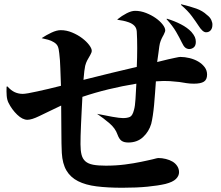

<svg xmlns="http://www.w3.org/2000/svg" viewBox="-20 -850 1040 904"><path d="M914 -730Q903 -747 883.5 -773.5Q864 -800 832 -827L833 -830Q875 -820 904.5 -809.5Q934 -799 954 -780Q969 -769 975 -755.5Q981 -742 980 -732Q980 -717 972 -707.5Q964 -698 950 -698Q934 -698 914 -730ZM437 -314Q475 -306 509.5 -300Q544 -294 559 -294Q579 -294 591.5 -299.5Q604 -305 611 -333Q616 -350 618 -384Q620 -418 622 -456Q555 -445 491 -429.5Q427 -414 368 -394Q366 -361 364.5 -327.5Q363 -294 361.5 -264.5Q360 -235 359.5 -210.5Q359 -186 359 -171Q359 -141 364 -121.5Q369 -102 382 -90.5Q395 -79 418 -74.5Q441 -70 478 -70Q526 -70 568.5 -75.5Q611 -81 644 -88Q661 -91 674.5 -94.5Q688 -98 699 -100Q721 -106 725 -106Q743 -106 761 -101.5Q779 -97 792.5 -89Q806 -81 814.5 -68Q823 -55 823 -39Q823 -22 808.5 -7.5Q794 7 759 16Q725 24 674 29Q623 34 556 34Q487 34 435 27.5Q383 21 347.5 3Q312 -15 293 -47Q274 -79 271 -130Q269 -171 269 -226.5Q269 -282 268 -353Q231 -336 206.5 -323.5Q182 -311 164 -303Q129 -286 109 -286Q86 -286 61 -310Q36 -334 20 -366Q13 -380 11.5 -399.5Q10 -419 11 -442L15 -443Q32 -424 49.5 -416Q67 -408 87 -408Q95 -408 113 -411Q131 -414 155 -419.5Q179 -425 208 -431.5Q237 -438 267 -446Q265 -491 264 -529.5Q263 -568 259 -599Q257 -621 252 -632Q247 -643 234 -651Q221 -659 206.5 -663Q192 -667 177 -670V-671Q198 -685 222.5 -696.5Q247 -708 266 -708Q293 -708 319.5 -697Q346 -686 366.5 -670.5Q387 -655 399.5 -638.5Q412 -622 412 -611Q412 -603 405 -591Q404 -589 403 -587.5Q402 -586 401 -584Q396 -576 390.5 -565.5Q385 -555 381 -540Q379 -530 377 -515Q375 -500 373 -474Q439 -491 504 -506.5Q569 -522 624 -535Q626 -578 626 -623.5Q626 -669 624 -701Q623 -718 613 -728.5Q603 -739 586 -745Q572 -750 559.5 -752.5Q547 -755 533 -757V-759Q554 -776 576.5 -787.5Q599 -799 616 -799Q642 -799 667.5 -789Q693 -779 713 -765Q733 -751 745.5 -735Q758 -719 758 -707Q758 -704 757 -701Q756 -698 754 -694Q751 -686 746 -678Q741 -669 736.5 -657.5Q732 -646 730 -631Q728 -617 726 -600.5Q724 -584 720 -558Q751 -566 771 -570.5Q791 -575 803 -577.5Q815 -580 820.5 -581Q826 -582 829 -582Q850 -582 872.5 -576.5Q895 -571 913 -560.5Q931 -550 943 -534.5Q955 -519 955 -499Q955 -475 940 -465.5Q925 -456 893 -456Q874 -456 858.5 -458.5Q843 -461 824 -464Q805 -466 780 -468Q755 -470 714 -467Q712 -440 710 -411.5Q708 -383 705.5 -356Q703 -329 699.5 -306Q696 -283 692 -267Q681 -230 653.5 -204.5Q626 -179 584 -179Q564 -179 552.5 -187Q541 -195 533 -217Q523 -246 495.5 -269.5Q468 -293 437 -314ZM836 -650Q825 -673 809 -700.5Q793 -728 764 -760L766 -762Q802 -751 832 -735.5Q862 -720 881 -700Q893 -686 897.5 -675.5Q902 -665 902 -653Q902 -635 892.5 -627Q883 -619 870 -619Q859 -620 851.5 -626.5Q844 -633 836 -650Z"/></svg>

Font: XinYuGongZhangJiaSongA
Style: Regular
Weight: 900
Designer: XinYuGong
Foundry: Adobe Systems Incorporated
Version: Version 1.00